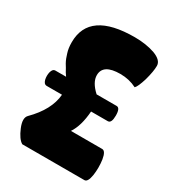

<svg xmlns="http://www.w3.org/2000/svg" viewBox="-172 -812 834 915"><g transform="rotate(30 245.0 -355.0)"><path d="M389 -299H297Q291 -217 260 -171H432Q451 -171 458 -128Q464 -85 458 -43Q451 0 433 0H91Q67 -14 47 -62Q27 -110 47 -130Q130 -213 137 -299H52Q38 -299 32 -320Q27 -341 32 -362Q38 -383 51 -383H111Q99 -399 89 -419Q87 -421 78 -437Q67 -457 60 -482Q52 -506 52 -539Q52 -710 301 -710Q363 -710 412 -693Q460 -675 460 -644Q460 -614 446 -563Q431 -514 419 -503Q378 -524 329 -524Q234 -524 234 -463Q234 -424 279 -383H389Q409 -383 409 -341Q409 -299 389 -299Z"/></g></svg>

Font: FC Lilita One
Style: Regular
Weight: 400
Designer: Juan Montoreano
Foundry: Juan Montoreano
Version: Version 1.002